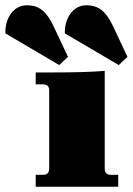

<svg xmlns="http://www.w3.org/2000/svg" viewBox="-105 -706 502 726"><path d="M344 -460 140 -580Q140 -627 163 -656.5Q186 -686 222 -686Q256 -686 279 -668Q302 -650 322 -608L377 -491ZM119 -460 -85 -580Q-85 -627 -62 -656.5Q-39 -686 -3 -686Q31 -686 54 -668Q77 -650 97 -608L152 -491ZM30 0V-45H58Q81 -45 81 -68V-364Q81 -387 58 -387H30V-432H82Q225 -432 291 -438V-68Q291 -45 314 -45H342V0Z"/></svg>

Font: Arapey Black
Style: Regular
Weight: 900
Designer: Eduardo Rodriguez Tunni
Foundry: Eduardo Rodriguez Tunni
Version: Version 4.000